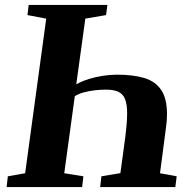

<svg xmlns="http://www.w3.org/2000/svg" viewBox="-20 -763 778 783"><path d="M7 0 12 -44 82.5 -56.5 168.5 -687 92 -701.5 97 -743H418L412.5 -701.5L328 -687L291 -419Q314 -432 342.2 -440.8Q370.5 -449.5 400.2 -454Q430 -458.5 457 -458.5Q523.5 -458.5 568.8 -444.8Q614 -431 637.5 -396Q661 -361 661 -297.5Q661 -283.5 659.8 -268Q658.5 -252.5 656 -235.5L632.5 -56.5L700.5 -44L695 0H388.5L393.5 -44L471 -57L486 -167.5Q492 -209.5 495.2 -242.5Q498.5 -275.5 498.5 -300Q498.5 -337 490.2 -358.2Q482 -379.5 463 -388.5Q444 -397.5 411.5 -397.5Q390.5 -397.5 366.5 -394.8Q342.5 -392 320.8 -386Q299 -380 285 -370.5L242 -56.5L320 -44L315 0Z"/></svg>

Font: Merriweather 48pt ExtraBold
Style: Italic
Weight: 800
Italic angle: -7.8°
Version: Version 2.101